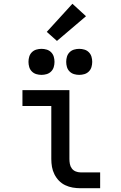

<svg xmlns="http://www.w3.org/2000/svg" viewBox="-20 -998 640 1018"><path d="M407 0Q386 0 365.5 -3.5Q345 -7 326 -16Q307 -25 292.5 -40Q278 -55 268.5 -74Q259 -93 255.5 -113.5Q252 -134 252 -155V-436H99V-520H348V-155Q348 -142 350.5 -128.5Q353 -115 361 -104.5Q369 -94 381.5 -89Q394 -84 407 -84H511V0ZM400 -601Q386 -601 372.5 -605Q359 -609 349 -619Q339 -629 335 -642.5Q331 -656 331 -670Q331 -684 335 -697.5Q339 -711 349 -721Q359 -731 372.5 -735Q386 -739 400 -739Q414 -739 427.5 -735Q441 -731 451 -721Q461 -711 465 -697.5Q469 -684 469 -670Q469 -656 465 -642.5Q461 -629 451 -619Q441 -609 427.5 -605Q414 -601 400 -601ZM200 -601Q186 -601 172.5 -605Q159 -609 149 -619Q139 -629 135 -642.5Q131 -656 131 -670Q131 -684 135 -697.5Q139 -711 149 -721Q159 -731 172.5 -735Q186 -739 200 -739Q214 -739 227.5 -735Q241 -731 251 -721Q261 -711 265 -697.5Q269 -684 269 -670Q269 -656 265 -642.5Q261 -629 251 -619Q241 -609 227.5 -605Q214 -601 200 -601ZM282 -781 228 -829 364 -978 436 -912Z"/></svg>

Font: Iosevka Custom Medium Extended
Style: Regular
Weight: 500
Width: 7
Monospace: yes
Designer: Belleve Invis
Foundry: Belleve Invis
Version: Version 11.2.4; ttfautohint (v1.8.4)